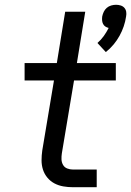

<svg xmlns="http://www.w3.org/2000/svg" viewBox="-20 -784 549 804"><path d="M423 -566 388 -604Q403 -617 414.5 -633Q426 -649 435 -667Q427 -669 421 -673Q415 -677 411.5 -684Q408 -691 407.5 -699Q407 -707 408 -715Q410 -725 414.5 -734.5Q419 -744 427 -751Q435 -758 445.5 -761Q456 -764 466 -764Q476 -764 485.5 -761Q495 -758 501 -751Q507 -744 508.5 -734.5Q510 -725 508 -715Q505 -694 498 -673.5Q491 -653 480.5 -634Q470 -615 455.5 -597.5Q441 -580 423 -566ZM286 0Q265 0 245 -3.5Q225 -7 208 -16Q191 -25 178.5 -40Q166 -55 160 -73.5Q154 -92 154 -112.5Q154 -133 157 -154L206 -447H83V-520H218L253 -735H337L302 -520H465V-447H290L239 -142Q237 -129 237.5 -116.5Q238 -104 244 -93.5Q250 -83 261.5 -78.5Q273 -74 286 -74H385V0Z"/></svg>

Font: Iosevka Aile Oblique
Style: Regular
Weight: 400
Italic angle: -9°
Designer: Belleve Invis
Foundry: Belleve Invis
Version: Version 31.1.0; ttfautohint (v1.8.4)